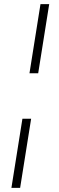

<svg xmlns="http://www.w3.org/2000/svg" viewBox="-20 -725 284 925"><path d="M122 -372 175 -705H217L164 -372ZM35 180 88 -153H130L77 180Z"/></svg>

Font: Nunito Sans ExtraLight
Style: Italic
Weight: 200
Italic angle: -9°
Designer: Vernon Adams
Foundry: Vernon Adams
Version: Version 3.006; ttfautohint (v1.8.3)